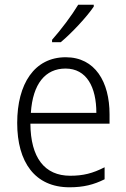

<svg xmlns="http://www.w3.org/2000/svg" viewBox="-20 -836 536 815"><path d="M378 -808V-816H312C285 -771 240 -711 201 -667V-657H238C285 -696 349 -765 378 -808ZM259 -593C126 -593 53 -480 53 -314C53 -148 128 -41 275 -41C334 -41 378 -52 424 -75V-126C373 -100 333 -90 278 -90C169 -90 110 -167 109 -311H445V-351C445 -488 384 -593 259 -593ZM258 -545C348 -545 389 -466 389 -357H111C119 -481 173 -545 258 -545Z"/></svg>

Font: Noto Sans Tamil UI SemiCondensed Light
Style: Regular
Weight: 300
Width: 4
Designer: Jelle Bosma - Monotype Design Team
Foundry: Monotype Imaging Inc.
Version: Version 2.004